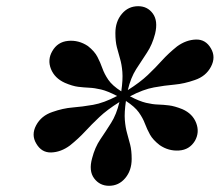

<svg xmlns="http://www.w3.org/2000/svg" viewBox="-20 -812 708 619"><path d="M277 -302Q286 -337 303.5 -362.8Q321 -388.5 338.2 -415.8Q355.5 -443 365 -483Q325 -458 300 -434.2Q275 -410.5 254.2 -388Q233.5 -365.5 205.5 -343Q176.5 -321.5 145.2 -320.5Q114 -319.5 97 -349Q80 -377 96.5 -408Q113 -439 149 -451Q183 -463 214.2 -465.5Q245.5 -468 280 -474Q314.5 -480 357.5 -502.5Q327 -518.5 305.8 -523.5Q284.5 -528.5 267.2 -529.2Q250 -530 231.8 -532.2Q213.5 -534.5 189 -545Q156 -560 144.2 -589.8Q132.5 -619.5 148.5 -647Q165.5 -677 199.5 -680.2Q233.5 -683.5 263.5 -663.5Q285 -646.5 294.2 -628.5Q303.5 -610.5 310 -592Q316.5 -573.5 329.2 -554.8Q342 -536 371 -517.5Q376.5 -555.5 374.5 -580Q372.5 -604.5 367 -622.8Q361.5 -641 356.8 -659.8Q352 -678.5 352 -705.5Q352 -742.5 372.8 -767.2Q393.5 -792 425.5 -792Q455.5 -792 472.8 -768.2Q490 -744.5 480 -703Q471 -668 453.8 -642.2Q436.5 -616.5 419 -589Q401.5 -561.5 392 -521.5Q431.5 -546.5 456.5 -570.2Q481.5 -594 502.2 -617Q523 -640 551 -662.5Q580 -683.5 611.5 -684.5Q643 -685.5 660 -656Q676.5 -628 660.2 -597Q644 -566 608 -554Q574 -542 542.5 -539.2Q511 -536.5 476.5 -530.2Q442 -524 399 -501.5Q429.5 -485.5 450.8 -480.5Q472 -475.5 489.2 -475Q506.5 -474.5 524.8 -472.2Q543 -470 568 -460Q601 -445.5 612.5 -415.5Q624 -385.5 608.5 -358Q591 -329 557.2 -326.8Q523.5 -324.5 495 -344Q473 -361 463.5 -378.2Q454 -395.5 447.2 -413.5Q440.5 -431.5 427.5 -449.8Q414.5 -468 386 -486.5Q380.5 -449 382.5 -424.8Q384.5 -400.5 389.8 -382.2Q395 -364 399.8 -345.2Q404.5 -326.5 404.5 -299.5Q404.5 -262.5 383.8 -237.8Q363 -213 331.5 -213Q301.5 -213 283.5 -237Q265.5 -261 277 -302Z"/></svg>

Font: Bodoni* 11pt Medium
Style: Italic
Weight: 500
Italic angle: -13°
Version: Version 2.3